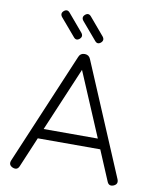

<svg xmlns="http://www.w3.org/2000/svg" viewBox="-92 -920 799 991"><g transform="rotate(10 307.0 -424.5)"><path d="M268 -717.5C268 -717.5 268 -717.5 268 -717.5C256.5 -708 246 -709 236.5 -721C236.5 -721 236.5 -721 236.5 -721C236.5 -721 159 -812 159 -812C150 -823.5 151 -834.5 162 -844C162 -844 162 -844 162 -844C173.5 -853.5 184 -852.5 193.5 -841C193.5 -841 193.5 -841 193.5 -841C193.5 -841 271 -749.5 271 -749.5C280 -738 279 -727 268 -717.5ZM379.5 -717.5C379.5 -717.5 379.5 -717.5 379.5 -717.5C368 -708 357.5 -709 348 -721C348 -721 348 -721 348 -721C348 -721 270.5 -812 270.5 -812C261.5 -823.5 262.5 -834.5 273.5 -844C273.5 -844 273.5 -844 273.5 -844C285 -853.5 295.5 -852.5 305 -841C305 -841 305 -841 305 -841C305 -841 382.5 -749.5 382.5 -749.5C391.5 -738 390.5 -727 379.5 -717.5ZM43 -2.5C43 -2.5 43 -2.5 43 -2.5C27 -9.5 22 -21 28.5 -37.5C28.5 -37.5 28.5 -37.5 28.5 -37.5C28.5 -37.5 276.5 -624 276.5 -624C282 -637.5 291.5 -644.5 306 -644.5C306 -644.5 306 -644.5 306 -644.5C306 -644.5 309 -644.5 309 -644.5C322.5 -644 332.5 -637.5 338 -624C338 -624 338 -624 338 -624C338 -624 586 -37.5 586 -37.5C592.5 -21 588 -9.5 572 -2.5C572 -2.5 572 -2.5 572 -2.5C555.5 4 544.5 -0.5 538 -16.5C538 -16.5 538 -16.5 538 -16.5C538 -16.5 471.5 -174 471.5 -174C471.5 -174 144 -174 144 -174C144 -174 77.5 -16.5 77.5 -16.5C71 -0.5 59.5 4 43 -2.5ZM307.5 -561.5C307.5 -561.5 165.5 -226.5 165.5 -226.5C165.5 -226.5 449.5 -226.5 449.5 -226.5C449.5 -226.5 307.5 -561.5 307.5 -561.5Z"/></g></svg>

Font: Jura-Fortis-Regular
Style: Regular
Weight: 500
Designer: Daniel Johnson, Alexei Vanyashin, Mirko Velimirovic
Foundry: Daniel Johnson
Version: ""